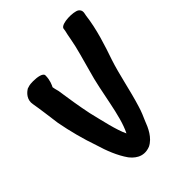

<svg xmlns="http://www.w3.org/2000/svg" viewBox="-178 -653 744 744"><g transform="rotate(-45 194.0 -281.0)"><path d="M-1 -431C5 -397 10 -356 16 -312C26 -258 42 -197 60 -146C73 -102 90 -59 114 -25C126 -10 154 21 200 3C233 -13 250 -51 260 -78C267 -94 276 -114 282 -135C303 -202 316 -275 337 -338C356 -393 379 -462 387 -529L389 -539C390 -544 392 -555 380 -564C363 -575 298 -575 290 -556L288 -543C286 -536 283 -521 280 -504C273 -464 258 -415 246 -370C217 -273 209 -163 175 -95C157 -132 144 -194 130 -251C120 -299 112 -350 105 -398C102 -410 100 -416 99 -424C103 -432 112 -450 112 -476C112 -489 86 -494 62 -494C54 -494 43 -494 30 -489H29C13 -480 -7 -460 -1 -431Z"/></g></svg>

Font: Stray Cat
Style: ExBlkCn
Weight: 1000
Version: Version 1.0